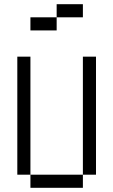

<svg xmlns="http://www.w3.org/2000/svg" viewBox="-20 -895 540 915"><path d="M375 -812.5H250V-875H375ZM62.5 -625H125V-62.5H62.5ZM125 -62.5H375V0H125ZM125 -812.5H250V-750H125ZM375 -625H437.5V-62.5H375Z"/></svg>

Font: 寒蝉点阵体 16px
Style: Regular
Weight: 400
Designer: Designed by Warren2060
Foundry: ChillType
Version: Version 1.000